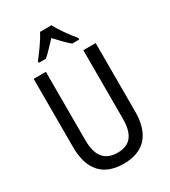

<svg xmlns="http://www.w3.org/2000/svg" viewBox="-226 -1053 1038 1172"><g transform="rotate(-30 292.5 -466.5)"><path d="M332 -943H251C230 -900 186 -840 150 -794V-783H200C227 -806 259 -841 292 -876C324 -841 355 -808 385 -783H435V-794C400 -836 354 -898 332 -943ZM511 -232V-714H424V-232C424 -121 383 -67 294 -67C206 -67 160 -119 160 -231V-714H74V-232C74 -73 150 10 292 10C438 10 511 -75 511 -232Z"/></g></svg>

Font: Noto Sans Devanagari UI Condensed
Style: Regular
Weight: 400
Width: 3
Designer: Jelle Bosma - Monotype Design Team
Foundry: Monotype Imaging Inc.
Version: Version 2.004